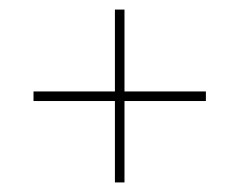

<svg xmlns="http://www.w3.org/2000/svg" viewBox="-20 -561 515 401"><path d="M240 -350H400H410V-370H400H240V-531V-541H220V-531V-370H60H50V-350H60H220V-190V-180H240V-190Z"/></svg>

Font: Nordica Plus
Style: NordicaClassicUltraLight
Weight: 300
Version: Version 1